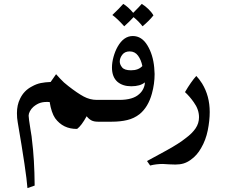

<svg xmlns="http://www.w3.org/2000/svg" viewBox="-20 -625 1154 986"><path d="M525 0H483Q462 0 449 -7Q436 -14 425 -28Q398 21 376 37Q304 38 263 -18Q244 -46 235 -101Q208 -103 189 -97.5Q170 -92 151 -76Q140 -66 133.5 -53.5Q127 -41 127 -31Q127 -19 137 43Q144 83 144 92Q157 192 158 328L121 341Q115 259 71 3Q67 -18 67 -44Q67 -86 83 -118Q103 -160 144 -181Q167 -194 189.5 -198.5Q212 -203 240 -204L268 -244Q271 -241 289 -221Q307 -201 331 -183Q377 -147 409.5 -129.5Q442 -112 477 -112H525Z M768 -546Q746 -518 712 -490Q693 -515 666 -537Q644 -513 618 -490Q583 -529 557 -548Q594 -583 613 -605Q638 -590 664 -559Q698 -593 708 -605Q725 -595 742 -578.5Q759 -562 768 -546Z M772 -278Q774 -256 774 -245Q774 -194 760 -144Q741 -75 697 -39Q669 -17 633.5 -8.5Q598 0 554 0H509Q485 0 469 -16.5Q453 -33 453 -57Q453 -80 469.5 -96Q486 -112 508 -112H593Q663 -112 695 -142Q708 -153 716 -169.5Q724 -186 724 -202Q700 -182 654 -182Q610 -182 583 -205Q555 -230 555 -278Q555 -304 563 -333Q571 -362 584 -385Q615 -440 662 -440Q708 -440 737 -392Q766 -344 772 -278ZM646 -361Q621 -361 608 -344Q595 -327 595 -309Q595 -294 607 -279Q619 -264 653 -264Q691 -264 711 -286Q705 -317 689 -339Q673 -361 646 -361Z M1018 -196Q1057 -132 1057 -50Q1057 -6 1047 44Q1037 94 1013 135Q992 173 959 196Q941 209 922.5 214.5Q904 220 881 220L849 219Q827 217 816 217Q782 217 751 225L735 202L836 147Q901 111 933 85Q967 60 984.5 34Q1002 8 1002 -23Q1002 -63 975 -100Q954 -130 930 -152Q961 -205 988 -235Q1002 -221 1018 -196Z"/></svg>

Font: Mirza Medium
Style: Regular
Weight: 500
Designer: Arabic design by Kourosh Beigpour, Latin design by Eduardo Tunni, engineering by Lasse Fister
Version: Version 1.0010g